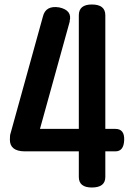

<svg xmlns="http://www.w3.org/2000/svg" viewBox="-20 -819 607 855"><path d="M89 -145Q24 -146 24 -197Q24 -218 27 -225L171 -745Q183 -796 244 -786Q303 -773 290 -724L291 -725L158 -245H331V-751Q331 -799 389 -799Q449 -799 449 -751V-245H494Q535 -245 533 -195Q531 -145 494 -145H449V-31Q449 16 389 16Q331 16 331 -31V-145Z"/></svg>

Font: Gugi Cyrillic
Style: Regular
Weight: 400
Foundry: TAE System & Typefaces Co.
Version: Version 3.10 September 15, 2020